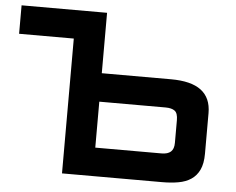

<svg xmlns="http://www.w3.org/2000/svg" viewBox="-50 -760 1007 820"><g transform="rotate(5 453.0 -350.0)"><path d="M244.5 0V-578H10V-700H376.5V-441H673.5Q716.5 -441 748.8 -433Q781 -425 802.5 -408.8Q824 -392.5 834.8 -368Q845.5 -343.5 845.5 -311V-137Q845.5 -94.5 832.8 -67.8Q820 -41 797.2 -26Q774.5 -11 743 -5.5Q711.5 0 673.5 0ZM376.5 -122H660.5Q687 -122 700.2 -133.8Q713.5 -145.5 713.5 -172V-269Q713.5 -299 700.2 -309Q687 -319 660.5 -319H376.5Z"/></g></svg>

Font: Science Gothic
Style: Regular
Weight: 400
Designer: Thomas Phinney, Vassil Kateliev, Brandon Buerkle
Foundry: Font Detective LLC
Version: Version 1.018